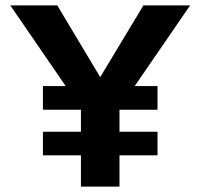

<svg xmlns="http://www.w3.org/2000/svg" viewBox="-20 -687 731 707"><path d="M278 0V-115H138V-202H278V-283H138V-370H222L18 -667H191L349 -403L508 -667H680L476 -370H560V-283H420V-202H560V-115H420V0Z"/></svg>

Font: Maven Pro
Style: Bold
Weight: 700
Designer: Joe Prince
Foundry: Joe Prince
Version: Version 2.103